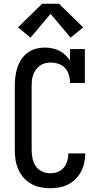

<svg xmlns="http://www.w3.org/2000/svg" viewBox="-20 -997 540 1025"><path d="M247 8Q221 8 195 2.5Q169 -3 146 -16Q123 -29 105.5 -49Q88 -69 77.5 -93.5Q67 -118 63 -144Q59 -170 59 -196V-539Q59 -563 62 -587.5Q65 -612 72.5 -635.5Q80 -659 94 -680Q108 -701 127.5 -715.5Q147 -730 171 -736.5Q195 -743 220 -743Q240 -743 259.5 -739Q279 -735 296.5 -726Q314 -717 328.5 -703.5Q343 -690 354 -673V-735H433V-554H354Q354 -575 348 -596Q342 -617 328 -633Q314 -649 293 -656Q272 -663 251 -663Q236 -663 221 -659.5Q206 -656 193.5 -647Q181 -638 172 -625.5Q163 -613 157.5 -598.5Q152 -584 150.5 -569Q149 -554 149 -539V-196Q149 -174 153.5 -151.5Q158 -129 170.5 -110.5Q183 -92 204 -82Q225 -72 247 -72Q268 -72 287.5 -79Q307 -86 320 -101.5Q333 -117 339 -137Q345 -157 345 -177Q345 -177 345 -177.5Q345 -178 345 -178H435Q435 -178 435 -177Q435 -176 435 -176Q435 -151 429.5 -126.5Q424 -102 412.5 -80.5Q401 -59 383 -41Q365 -23 343 -12Q321 -1 296.5 3.5Q272 8 247 8ZM143 -796 76 -851 205 -977H295L424 -851L357 -796L250 -923Z"/></svg>

Font: Iosevka Slab Medium
Style: Regular
Weight: 500
Monospace: yes
Designer: Belleve Invis
Foundry: Belleve Invis
Version: Version 11.1.1; ttfautohint (v1.8.3)